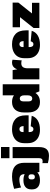

<svg xmlns="http://www.w3.org/2000/svg" viewBox="1414 -2229 1009 3877"><g transform="rotate(-90 1918.5 -290.5)"><path d="M340 -208V-303Q340 -354 313 -379Q286 -404 229 -404Q192 -404 149 -394.5Q106 -385 72 -369L44 -510Q84 -523 127 -532Q170 -541 212 -546.5Q254 -552 290 -552Q436 -552 503 -490.5Q570 -429 570 -303V0H384ZM216 12Q128 12 80.5 -28.5Q33 -69 33 -143V-166Q33 -241 81 -281.5Q129 -322 217 -322Q311 -322 361.5 -282Q412 -242 412 -167V-144Q412 -69 361.5 -28.5Q311 12 216 12ZM283 -91Q310 -91 323.5 -105.5Q337 -120 337 -145V-167Q337 -193 323.5 -206.5Q310 -220 284 -220Q260 -220 247 -206Q234 -192 234 -166V-144Q234 -120 246.5 -105.5Q259 -91 283 -91Z M709 194Q675 194 637 188Q599 182 563 172V60Q572 63 581.5 64.5Q591 66 600 66Q634 66 649 48Q664 30 664 -10V-540H887V-6Q887 96 844.5 145Q802 194 709 194ZM889 -775V-604H662V-775Z M1236 12Q1154 12 1093 -17Q1032 -46 999 -101Q966 -156 966 -232V-308Q966 -384 1000.5 -439Q1035 -494 1098.5 -523Q1162 -552 1248 -552Q1380 -552 1454 -482Q1528 -412 1528 -273V-217H1150V-319H1353L1311 -283V-319Q1311 -360 1295 -381.5Q1279 -403 1251 -403Q1222 -403 1206 -385Q1190 -367 1190 -331V-199Q1190 -163 1205 -141.5Q1220 -120 1247 -120Q1273 -120 1286.5 -135Q1300 -150 1307 -175L1519 -155Q1495 -75 1422.5 -31.5Q1350 12 1236 12Z M1796 12Q1696 12 1641 -51Q1586 -114 1586 -231V-309Q1586 -426 1642 -489Q1698 -552 1798 -552Q1868 -552 1918 -522Q1968 -492 1995 -435Q2022 -378 2022 -296V-245Q2022 -164 1995 -106.5Q1968 -49 1917.5 -18.5Q1867 12 1796 12ZM1866 -144Q1897 -144 1914.5 -167.5Q1932 -191 1932 -232V-308Q1932 -349 1914.5 -372Q1897 -395 1866 -395Q1839 -395 1824.5 -377.5Q1810 -360 1810 -326V-213Q1810 -180 1824.5 -162Q1839 -144 1866 -144ZM1932 -196V-740H2155V0H2012Z M2255 -540H2441L2478 -332V0H2255ZM2433 -274Q2433 -410 2472.5 -481Q2512 -552 2593 -552Q2608 -552 2623 -549.5Q2638 -547 2651 -542L2638 -357Q2609 -365 2579 -365Q2528 -365 2503 -333Q2478 -301 2478 -234Z M2952 12Q2870 12 2809 -17Q2748 -46 2715 -101Q2682 -156 2682 -232V-308Q2682 -384 2716.5 -439Q2751 -494 2814.5 -523Q2878 -552 2964 -552Q3096 -552 3170 -482Q3244 -412 3244 -273V-217H2866V-319H3069L3027 -283V-319Q3027 -360 3011 -381.5Q2995 -403 2967 -403Q2938 -403 2922 -385Q2906 -367 2906 -331V-199Q2906 -163 2921 -141.5Q2936 -120 2963 -120Q2989 -120 3002.5 -135Q3016 -150 3023 -175L3235 -155Q3211 -75 3138.5 -31.5Q3066 12 2952 12Z M3291 -116 3571 -467 3595 -391H3307V-540H3804V-424L3521 -68L3498 -149H3801V0H3291Z"/></g></svg>

Font: Pathway Extreme Condensed Black
Style: Regular
Weight: 900
Width: 3
Version: Version 1.001;gftools[0.9.26]